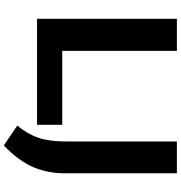

<svg xmlns="http://www.w3.org/2000/svg" viewBox="10 -790 956 1016"><g transform="rotate(90 488.0 -282.0)"><path d="M79.5 0V-740H249V-133.5H640.5V0ZM750 176 644.5 104.5Q690 49.5 709.2 -7.8Q728.5 -65 728.5 -148.5V-740H897V-147.5Q897 -55.5 864 21Q831 97.5 750 176Z"/></g></svg>

Font: Encode Sans Expanded
Style: Bold
Weight: 700
Width: 7
Designer: Multiple Designers
Foundry: Impallari Type
Version: Version 3.000; ttfautohint (v1.8.3) -l 8 -r 50 -G 200 -x 14 